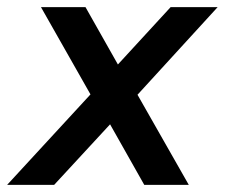

<svg xmlns="http://www.w3.org/2000/svg" viewBox="-60 -519 631 539"><path d="M194 -254 55 -499H180L271 -338L419 -499H551L326 -253L470 0H345L249 -170L92 0H-40Z"/></svg>

Font: Bai Jamjuree SemiBold
Style: Italic
Weight: 600
Italic angle: -10°
Version: Version 1.000; ttfautohint (v1.6)